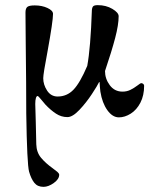

<svg xmlns="http://www.w3.org/2000/svg" viewBox="-20 -441 588 746"><path d="M93 226Q85 197 82 0Q82 -108 80 -270Q79 -323 79 -392Q79 -408 86 -414Q93 -420 115 -420Q143 -420 164.5 -410Q186 -400 186 -387Q186 -359 165 -243Q148 -154 148 -137Q148 -112 163 -89Q178 -66 204 -66Q240 -66 265.5 -92.5Q291 -119 319 -185Q332 -255 337 -402Q338 -413 342.5 -417Q347 -421 360 -421Q392 -421 416.5 -406.5Q441 -392 441 -378Q441 -345 427.5 -293.5Q414 -242 388 -165Q388 -135 406.5 -110Q425 -85 456 -85Q473 -85 487 -92Q501 -99 513.5 -108.5Q526 -118 528 -118Q533 -118 536.5 -115Q540 -112 540 -108Q540 -70 525.5 -42Q511 -14 488 0.5Q465 15 442 15Q417 15 397 -13Q377 -41 370 -85Q369 -93 368 -104.5Q367 -116 367 -122H365Q359 -109 337 -75.5Q315 -42 288.5 -14Q262 14 242 14Q218 14 197.5 0.5Q177 -13 157 -34Q142 -51 141 -53Q129 -68 126 -68Q122 -68 119.5 -60Q117 -52 117 -37L119 33L121 120Q122 151 139.5 172Q157 193 185 213Q195 220 202.5 226.5Q210 233 210 238Q210 255 189 270Q168 285 149 285Q126 285 113.5 269.5Q101 254 93 226Z"/></svg>

Font: EB Garamond Medium
Style: Regular
Weight: 500
Designer: Georg Duffner and Octavio Pardo
Foundry: Georg Duffner
Version: Version 1.000